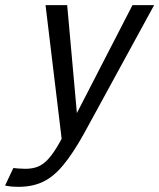

<svg xmlns="http://www.w3.org/2000/svg" viewBox="-97 -520 618 745"><path d="M-45.3 132Q-37 132.8 -24.1 133.9Q-11.2 135 1.5 135Q29.5 135 50.6 126.4Q71.7 117.8 91.4 95.9Q111.2 74 134.3 33L152.3 0H228Q185 77 147.2 122Q109.5 167 68.6 186Q27.7 205 -25.7 205Q-38.7 205 -50.2 204Q-61.8 203 -77.3 200ZM163.7 -500 201.3 -81.3 417 -500H501L228 0L142.3 19.2L79.7 -500Z"/></svg>

Font: Epunda Sans Light
Style: Italic
Weight: 300
Italic angle: -12.0243°
Designer: Simon Atzbach
Foundry: typofactur
Version: Version 2.204